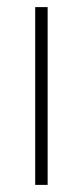

<svg xmlns="http://www.w3.org/2000/svg" viewBox="-20 -520 233 540"><path d="M114 0V-500H79V0Z"/></svg>

Font: RazerF5 Thin
Style: Regular
Weight: 250
Foundry: Razer Inc.
Version: Version 2